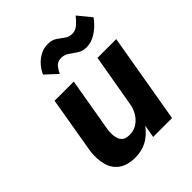

<svg xmlns="http://www.w3.org/2000/svg" viewBox="-193 -798 927 927"><g transform="rotate(-45 271.0 -334.5)"><path d="M326 0H455L534 -460H406ZM196 -180 244 -460H113L63 -166Q57 -116 68 -75.5Q79 -35 111 -12.5Q143 10 196 10Q251 9 289.5 -18Q328 -45 352.5 -89Q377 -133 385 -183L357 -179Q351 -155 336.5 -133.5Q322 -112 300 -99Q278 -86 250 -87Q223 -88 211 -101Q199 -114 196 -135Q193 -156 196 -180ZM163 -589 222 -534Q229 -548 241 -565Q253 -582 279 -584Q301 -585 319.5 -572.5Q338 -560 357 -547Q376 -534 400 -533Q429 -532 454 -544.5Q479 -557 499 -575.5Q519 -594 531 -612L476 -679Q461 -660 443.5 -644.5Q426 -629 406 -628Q382 -627 365 -639.5Q348 -652 330 -664.5Q312 -677 285 -677Q257 -678 232.5 -665Q208 -652 190.5 -632Q173 -612 163 -589Z"/></g></svg>

Font: Jost SemiBold
Style: Italic
Weight: 600
Italic angle: -5°
Version: Version 3.710